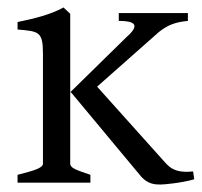

<svg xmlns="http://www.w3.org/2000/svg" viewBox="-20 -489 540 514"><path d="M168 -51V-242H170L354 -21C374 5 396 5 410 5C419 5 465 1 500 -9L497 -30C491 -30 486 -29 481 -29C452 -29 437 -37 422 -54L240 -257L405 -403C430 -423 451 -430 483 -433V-454H298V-433C327 -433 340 -428 340 -419C340 -412 333 -402 319 -390L168 -242V-452L150 -469C116 -450 71 -439 27 -430V-410C84 -405 95 -405 95 -345V-51C95 -39 70 -32 27 -21V0H222V-21C184 -34 168 -39 168 -51Z"/></svg>

Font: Temporarium
Style: Regular
Weight: 400
Version: Version 1.1